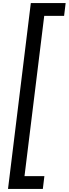

<svg xmlns="http://www.w3.org/2000/svg" viewBox="-20 -873 446 1246"><path d="M32 353 180 -853H406L396 -770H267L139 270H268L258 353Z"/></svg>

Font: Orkney Medium
Style: MediumItalic
Weight: 500
Designer: Samuel Oakes and Alfredo Marco Pradil
Foundry: Alfredo Marco Pradil
Version: 1.0; ttfautohint (v1.5)